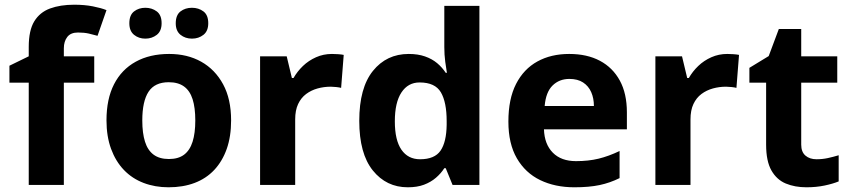

<svg xmlns="http://www.w3.org/2000/svg" viewBox="-20 -785 3612 815"><path d="M380 -434H251V0H102V-434H20V-506L102 -546V-586Q102 -656 125.5 -694.5Q149 -733 192.5 -749Q236 -765 295 -765Q339 -765 374.5 -758Q410 -751 432 -742L394 -633Q377 -638 357 -642.5Q337 -647 311 -647Q280 -647 265.5 -628Q251 -609 251 -580V-546H380Z M961 -274Q961 -205.6 942.5 -153.1Q923.9 -100.5 889.5 -63.7Q855 -27 806 -8.5Q757 10 695.4 10Q638.2 10 589.6 -8.5Q541 -27 506 -63.5Q471 -100 451.5 -153Q432 -206 432 -274.2Q432 -364.7 464 -427.3Q496.1 -489.9 555.9 -522.9Q615.7 -556 698 -556Q775.4 -556 834.2 -523Q893 -490 927 -427.3Q961 -364.7 961 -274ZM584 -273.8Q584 -220 595.5 -183.5Q607 -147 632 -128.5Q657 -110 697 -110Q737 -110 761.5 -128.5Q786 -147 797.5 -183.5Q809 -220 809 -273.6Q809 -328 797.5 -364Q786 -400 761 -418Q736.1 -436 696.3 -436Q637 -436 610.5 -395.5Q584 -355 584 -273.8ZM529 -686Q529 -721 549 -736.5Q569 -752 596.9 -752Q624.8 -752 645.4 -736.6Q666 -721.2 666 -686.4Q666 -653 645.4 -637Q624.8 -621 596.9 -621Q569 -621 549 -637.2Q529 -653.5 529 -686ZM726 -686Q726 -721 746.1 -736.5Q766.3 -752 794.6 -752Q823 -752 843.5 -736.6Q864 -721.2 864 -686.4Q864 -653 843.4 -637Q822.9 -621 795 -621Q766.5 -621 746.3 -637.2Q726 -653.5 726 -686Z M1389 -556Q1400 -556 1415 -555Q1430 -554 1439 -552L1428 -412Q1421 -414 1407.5 -415.5Q1394 -417 1384 -417Q1355 -417 1328 -409.5Q1301 -402 1279.5 -386Q1258 -370 1245.5 -343.5Q1233 -317 1233 -278V0H1084V-546H1197L1219 -454H1226Q1242 -482 1266 -505Q1290 -528 1321.5 -542Q1353 -556 1389 -556Z M1711 10Q1620 10 1562.5 -61.5Q1505 -133 1505 -272Q1505 -412 1563 -484Q1621 -556 1715 -556Q1754 -556 1784 -545.5Q1814 -535 1835.5 -517Q1857 -499 1872 -476H1877Q1874 -492 1870 -522.5Q1866 -553 1866 -585V-760H2015V0H1901L1872 -71H1866Q1852 -49 1830.5 -30.5Q1809 -12 1780 -1Q1751 10 1711 10ZM1763 -109Q1825 -109 1850 -145.5Q1875 -182 1876 -255V-271Q1876 -351 1851.5 -393Q1827 -435 1761 -435Q1712 -435 1684 -392.5Q1656 -350 1656 -270Q1656 -190 1684 -149.5Q1712 -109 1763 -109Z M2396 -556Q2472 -556 2526.5 -527Q2581 -498 2611 -443Q2641 -388 2641 -308V-236H2289Q2291 -173 2326.5 -137Q2362 -101 2425 -101Q2478 -101 2521 -111.5Q2564 -122 2610 -144V-29Q2570 -9 2525.5 0.5Q2481 10 2418 10Q2336 10 2273 -20.5Q2210 -51 2174 -113Q2138 -175 2138 -269Q2138 -365 2170.5 -428.5Q2203 -492 2261 -524Q2319 -556 2396 -556ZM2397 -450Q2354 -450 2325.5 -422Q2297 -394 2292 -335H2501Q2501 -368 2489.5 -394Q2478 -420 2455 -435Q2432 -450 2397 -450Z M3067 -556Q3078 -556 3093 -555Q3108 -554 3117 -552L3106 -412Q3099 -414 3085.5 -415.5Q3072 -417 3062 -417Q3033 -417 3006 -409.5Q2979 -402 2957.5 -386Q2936 -370 2923.5 -343.5Q2911 -317 2911 -278V0H2762V-546H2875L2897 -454H2904Q2920 -482 2944 -505Q2968 -528 2999.5 -542Q3031 -556 3067 -556Z M3446 -109Q3471 -109 3494 -114Q3517 -119 3540 -126V-15Q3516 -5 3480.5 2.5Q3445 10 3403 10Q3354 10 3315.5 -6Q3277 -22 3254.5 -61.5Q3232 -101 3232 -171V-434H3161V-497L3243 -547L3286 -662H3381V-546H3534V-434H3381V-171Q3381 -140 3399 -124.5Q3417 -109 3446 -109Z"/></svg>

Font: Noto Sans Malayalam
Style: Regular
Weight: 400
Designer: Jelle Bosma - Monotype Design Team
Foundry: Monotype Imaging Inc.
Version: Version 2.103